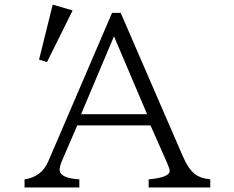

<svg xmlns="http://www.w3.org/2000/svg" viewBox="-20 -832 1040 852"><path d="M153.3 -567.4 213.9 -811.5 302.2 -785.6 188.5 -556.6ZM194.8 -117.2 477.1 -774.9H515.6L791 -139.2Q815.9 -81.5 846.2 -58.6Q870.1 -40.5 913.1 -36.1V0H639.6V-36.1Q732.9 -44.4 732.9 -73.7Q732.9 -83.5 719.7 -113.3L647.9 -275.4H322.8L257.8 -125Q244.6 -95.2 244.6 -78.6Q244.6 -41.5 332 -36.1V0H88.9V-36.1Q165 -46.9 194.8 -117.2ZM632.8 -325.2 485.8 -670.9 339.8 -325.2Z"/></svg>

Font: BIZ UDMincho
Style: Regular
Weight: 400
Monospace: yes
Designer: TypeBank Co., Ltd.
Foundry: Morisawa Inc.
Version: Version 1.06